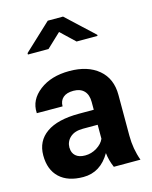

<svg xmlns="http://www.w3.org/2000/svg" viewBox="-113 -810 708 894"><g transform="rotate(-15 241.0 -363.0)"><path d="M177.2 10.3Q103 10.3 62.5 -27.8Q22 -65.9 22 -135Q22 -204.1 75.7 -241.9Q129.4 -279.8 232.9 -279.8H304.2V-317.4Q304.2 -352.5 286.1 -371.1Q268.1 -389.6 235.1 -389.6Q202.1 -389.6 185.1 -374.5Q168 -359.4 168 -332.5L43.9 -333V-335.4Q40.5 -397.5 96.4 -440.4Q152.3 -483.4 240.5 -483.4Q328.6 -483.4 380.9 -439.5Q433.1 -395.5 433.1 -316.9V-120.1Q433.1 -56.2 454.1 1H325.7Q310.1 -35.2 306.6 -70.3Q259.8 10.3 177.2 10.3ZM148.9 -137.2H149.4Q149.4 -113.3 165.3 -98.9Q181.2 -84.5 211.2 -84.5Q241.2 -84.5 267.6 -100.8Q293.9 -117.2 303.7 -140.1V-207.5H232.4Q192.4 -207.5 170.7 -187.7Q148.9 -168 148.9 -137.2ZM410.2 -607.4H309.1L241.7 -671.4L173.8 -607.4H74.7V-614.3L204.6 -735.8H278.3L410.2 -612.8Z"/></g></svg>

Font: Yantramanav
Style: Bold
Weight: 700
Version: Version 1.001;PS 1.0;hotconv 1.0.72;makeotf.lib2.5.5900; ttf